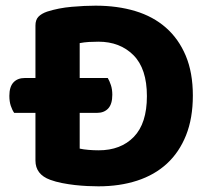

<svg xmlns="http://www.w3.org/2000/svg" viewBox="-20 -642 738 677"><path d="M660 -305Q660 -225 636 -165Q612 -105 568.5 -65Q525 -25 463.5 -5Q402 15 327 15Q310 15 288.5 14Q267 13 244.5 10.5Q222 8 199 3.5Q176 -1 157 -8Q105 -27 105 -76V-244H30Q23 -254 18 -269Q13 -284 13 -304Q13 -336 27.5 -351.5Q42 -367 68 -367H105V-552Q105 -572 115.5 -583Q126 -594 146 -601Q187 -614 233 -618Q279 -622 317 -622Q394 -622 457 -603Q520 -584 565 -544.5Q610 -505 635 -445.5Q660 -386 660 -305ZM498 -303Q498 -400 450.5 -447.5Q403 -495 327 -495Q309 -495 293 -494Q277 -493 261 -490V-367H360Q366 -357 371 -342Q376 -327 376 -308Q376 -275 361.5 -259.5Q347 -244 322 -244H261V-118Q274 -115 292.5 -113.5Q311 -112 328 -112Q406 -112 452 -159.5Q498 -207 498 -303Z"/></svg>

Font: Baloo Chettan 2
Style: Bold
Weight: 700
Designer: Maithili Shingre, Unnati Kotecha and Ek Type
Foundry: Ek Type
Version: Version 1.640;hotconv 1.0.111;makeotfexe 2.5.65597; ttfautoh